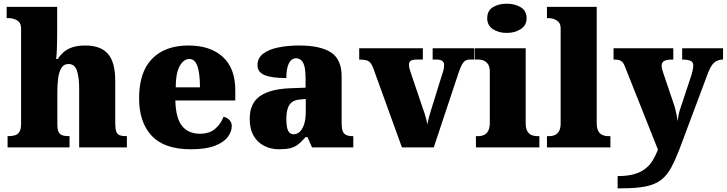

<svg xmlns="http://www.w3.org/2000/svg" viewBox="-20 -797 3929 1038"><path d="M21 0V-61H25Q45 -61 60.5 -65.5Q76 -70 85 -84.5Q94 -99 94 -128V-643Q94 -668 81.5 -679.5Q69 -691 54 -695Q39 -699 31 -699H16V-760H289V-622Q289 -595 288.5 -568.5Q288 -542 287 -519Q286 -496 284 -478H292Q304 -497 322 -513.5Q340 -530 369 -540.5Q398 -551 441 -551Q524 -551 563.5 -506Q603 -461 603 -360V-131Q603 -101 608.5 -86Q614 -71 627 -66Q640 -61 662 -61H666V0H408V-317Q408 -381 395.5 -416Q383 -451 351 -451Q324 -451 311 -428Q298 -405 294 -370.5Q290 -336 290 -301V-125Q290 -98 296.5 -84.5Q303 -71 316.5 -66Q330 -61 352 -61H356V0Z M1011 10Q869 10 800.5 -62.5Q732 -135 732 -266Q732 -407 802 -479Q872 -551 999 -551Q1117 -551 1184.5 -489.5Q1252 -428 1252 -309V-254H928Q930 -160 963.5 -117Q997 -74 1061 -74Q1112 -74 1142.5 -100Q1173 -126 1189 -166Q1208 -161 1220.5 -148Q1233 -135 1233 -115Q1233 -85 1211 -56Q1189 -27 1140.5 -8.5Q1092 10 1011 10ZM1061 -325Q1061 -399 1047.5 -438.5Q1034 -478 1004 -478Q972 -478 951 -439Q930 -400 930 -325Z M1488 10Q1445 10 1409 -8Q1373 -26 1351.5 -62.5Q1330 -99 1330 -155Q1330 -238 1385 -277Q1440 -316 1551 -320L1632 -323V-375Q1632 -412 1626.5 -435.5Q1621 -459 1609.5 -470.5Q1598 -482 1580 -482Q1564 -482 1552.5 -470Q1541 -458 1534.5 -434.5Q1528 -411 1528 -375Q1449 -375 1410.5 -391Q1372 -407 1372 -445Q1372 -483 1402.5 -506.5Q1433 -530 1484.5 -540.5Q1536 -551 1597 -551Q1712 -551 1769.5 -513.5Q1827 -476 1827 -383V-131Q1827 -104 1832.5 -89Q1838 -74 1851 -67.5Q1864 -61 1886 -61H1890V0H1667L1642 -56H1632Q1610 -30 1590.5 -15.5Q1571 -1 1547.5 4.5Q1524 10 1488 10ZM1567 -71Q1587 -71 1602 -86Q1617 -101 1625 -128Q1633 -155 1633 -191V-262L1602 -259Q1574 -257 1558 -244.5Q1542 -232 1535 -209Q1528 -186 1528 -152Q1528 -126 1532 -107.5Q1536 -89 1545 -80Q1554 -71 1567 -71Z M1997 -431Q1990 -449 1981.5 -458.5Q1973 -468 1959 -471.5Q1945 -475 1922 -475V-536H2266V-475H2231Q2209 -475 2200 -468Q2191 -461 2191 -447Q2191 -436 2194 -425.5Q2197 -415 2200 -406L2264 -217Q2271 -199 2275.5 -183.5Q2280 -168 2284 -154Q2288 -140 2290 -124Q2294 -143 2298.5 -160.5Q2303 -178 2307 -191L2371 -397Q2376 -411 2378.5 -422.5Q2381 -434 2381 -448Q2381 -458 2372 -466.5Q2363 -475 2340 -475H2319V-536H2543V-475H2517Q2505 -475 2495.5 -469Q2486 -463 2477.5 -448Q2469 -433 2460 -406L2325 0H2153Z M2553 0V-61H2565Q2584 -61 2598 -68Q2612 -75 2620 -91Q2628 -107 2628 -135V-409Q2628 -434 2619.5 -448Q2611 -462 2597 -468.5Q2583 -475 2565 -475H2546V-536H2822V-131Q2822 -105 2830 -89.5Q2838 -74 2852.5 -67.5Q2867 -61 2885 -61H2896V0ZM2720 -619Q2675 -619 2644.5 -639.5Q2614 -660 2614 -698Q2614 -739 2644.5 -758Q2675 -777 2720 -777Q2763 -777 2795 -758Q2827 -739 2827 -698Q2827 -660 2795 -639.5Q2763 -619 2720 -619Z M2937 0V-61H2948Q2967 -61 2981 -67.5Q2995 -74 3003 -89.5Q3011 -105 3011 -131V-643Q3011 -668 2998.5 -679.5Q2986 -691 2971 -695Q2956 -699 2948 -699H2937V-760H3206V-131Q3206 -105 3214 -89.5Q3222 -74 3236.5 -67.5Q3251 -61 3269 -61H3280V0Z M3319 155Q3372 155 3408.5 144.5Q3445 134 3469.5 114.5Q3494 95 3509.5 69Q3525 43 3537 12L3361 -431Q3354 -451 3346 -460Q3338 -469 3327.5 -472Q3317 -475 3302 -475H3297V-536H3620V-475H3615Q3583 -475 3570 -467Q3557 -459 3557 -442Q3557 -432 3560 -421Q3563 -410 3567 -399L3620 -242Q3627 -223 3631.5 -204.5Q3636 -186 3639 -170Q3642 -154 3643 -142Q3646 -164 3649.5 -180Q3653 -196 3657 -207L3717 -388Q3720 -396 3724 -414Q3728 -432 3728 -442Q3728 -461 3715 -467.5Q3702 -474 3673 -475H3668V-536H3889V-475H3885Q3867 -474 3853 -466.5Q3839 -459 3828.5 -444Q3818 -429 3809 -406L3658 -3Q3633 63 3610 106.5Q3587 150 3555 175Q3523 200 3472.5 210.5Q3422 221 3342 221H3319Z"/></svg>

Font: Noto Serif Bengali Black
Style: Regular
Weight: 900
Version: Version 2.003